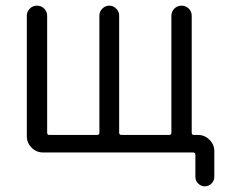

<svg xmlns="http://www.w3.org/2000/svg" viewBox="-20 -540 814 680"><path d="M132 0Q109 0 92 -17Q75 -34 75 -57V-484Q75 -499 85.5 -509.5Q96 -520 111 -520Q126 -520 136.5 -509.5Q147 -499 147 -484V-70Q147 -62 155 -62H323Q332 -62 332 -70V-485Q332 -499 342.5 -509.5Q353 -520 367 -520Q381 -520 391.5 -509.5Q402 -499 402 -485V-70Q402 -62 411 -62H579Q587 -62 587 -70V-484Q587 -499 597.5 -509.5Q608 -520 623 -520Q638 -520 648.5 -509.5Q659 -499 659 -484V-70Q659 -62 667 -62H682Q705 -62 722 -45Q739 -28 739 -5V87Q739 100 729 110Q719 120 705 120Q692 120 682 110Q672 100 672 87V9Q672 0 664 0Z"/></svg>

Font: Rounded Mplus 1c
Style: Regular
Weight: 400
Version: Version 1.059.20150529